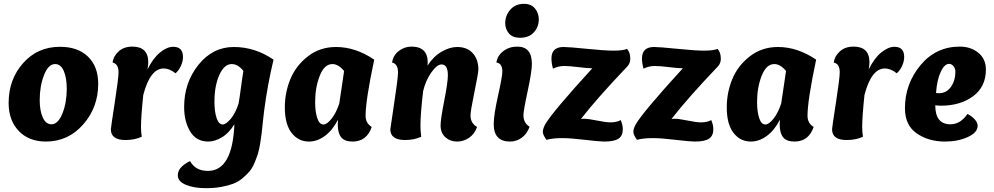

<svg xmlns="http://www.w3.org/2000/svg" viewBox="-20 -728 5180 1001"><path d="M267 -394Q232 -394 209.5 -336.5Q187 -279 187 -206Q187 -151 203 -115.5Q219 -80 248 -80Q283 -80 305.5 -136.5Q328 -193 328 -265Q328 -322 312.5 -358Q297 -394 267 -394ZM220 10Q130 10 77.5 -45.5Q25 -101 25 -191Q25 -314 100.5 -399Q176 -484 293 -484Q386 -484 439 -432.5Q492 -381 492 -291Q492 -168 413.5 -79Q335 10 220 10Z M727 -233Q715 -120 715 -63Q715 -45 719 -15Q682 2 634 2Q558 2 558 -54Q558 -62 578 -191.5Q598 -321 598 -351Q598 -395 567 -402Q571 -435 598.5 -460Q626 -485 670 -485Q753 -485 753 -403Q753 -389 749 -366Q778 -425 814.5 -454.5Q851 -484 883 -484Q934 -484 934 -431Q934 -408 923 -384Q912 -360 895 -346Q864 -371 833 -371Q763 -371 727 -233Z M1199 -483Q1310 -483 1406 -417Q1374 -282 1357 -150Q1354 -130 1350.5 -93.5Q1347 -57 1344.5 -35Q1342 -13 1336.5 20Q1331 53 1324.5 74Q1318 95 1306.5 122Q1295 149 1280.5 166Q1266 183 1244 201.5Q1222 220 1195.5 230Q1169 240 1133 246.5Q1097 253 1054 253Q991 253 949 235.5Q907 218 907 186Q907 160 928 140.5Q949 121 971 112Q999 163 1064 163Q1192 163 1202 -80Q1173 -33 1136 -11.5Q1099 10 1066 10Q1003 10 971.5 -42.5Q940 -95 940 -170Q940 -297 1014.5 -390Q1089 -483 1199 -483ZM1141 -79Q1158 -79 1183 -108.5Q1208 -138 1224 -189Q1229 -217 1237 -277Q1245 -337 1249 -358Q1221 -394 1188 -394Q1149 -394 1123.5 -337Q1098 -280 1098 -198Q1098 -145 1109.5 -112Q1121 -79 1141 -79Z M1749 -189 1774 -358Q1744 -394 1713 -394Q1671 -394 1647 -333Q1623 -272 1623 -196Q1623 -146 1634 -112.5Q1645 -79 1666 -79Q1685 -79 1709 -109.5Q1733 -140 1749 -189ZM1742 -104Q1714 -49 1674 -19.5Q1634 10 1591 10Q1535 10 1500 -35.5Q1465 -81 1465 -168Q1465 -246 1494 -316Q1523 -386 1585.5 -434.5Q1648 -483 1732 -483Q1834 -483 1931 -417Q1886 -205 1886 -124Q1886 -86 1918 -66Q1892 10 1818 10Q1777 10 1759 -12Q1741 -34 1741 -79Q1741 -95 1742 -104Z M2186 -253Q2172 -135 2172 -72Q2172 -49 2176 -15Q2138 2 2092 2Q2015 2 2015 -54Q2015 -59 2035 -189.5Q2055 -320 2055 -351Q2055 -395 2024 -402Q2030 -440 2059.5 -462.5Q2089 -485 2125 -485Q2210 -485 2210 -402Q2210 -400 2209.5 -394.5Q2209 -389 2209 -386Q2239 -433 2281.5 -458Q2324 -483 2363 -483Q2416 -483 2445 -450.5Q2474 -418 2474 -366Q2474 -348 2453.5 -248.5Q2433 -149 2433 -126Q2433 -86 2467 -66Q2455 -30 2426 -10Q2397 10 2363 10Q2327 10 2302 -12.5Q2277 -35 2277 -74Q2277 -106 2296 -202.5Q2315 -299 2315 -336Q2315 -392 2282 -392Q2258 -392 2228.5 -350Q2199 -308 2186 -253Z M2677 -485Q2753 -485 2753 -395Q2753 -355 2731 -253Q2709 -151 2709 -127Q2709 -87 2741 -67Q2727 -29 2699.5 -9.5Q2672 10 2639 10Q2554 10 2554 -81Q2554 -128 2576.5 -229Q2599 -330 2599 -355Q2599 -398 2568 -402Q2573 -437 2603.5 -461Q2634 -485 2677 -485ZM2691 -531Q2653 -531 2633.5 -553.5Q2614 -576 2614 -608Q2614 -647 2640.5 -677.5Q2667 -708 2712 -708Q2749 -708 2769 -684Q2789 -660 2789 -627Q2789 -588 2763.5 -559.5Q2738 -531 2691 -531Z M2918 -483Q2946 -483 3040 -473.5Q3134 -464 3178 -464Q3227 -464 3249 -473Q3266 -455 3266 -422Q3266 -398 3251 -382Q3092 -215 3009 -108Q3014 -109 3024 -109Q3046 -109 3093 -99.5Q3140 -90 3161 -90Q3196 -90 3216 -102Q3227 -77 3227 -54Q3227 -20 3204.5 -5Q3182 10 3130 10Q3105 10 3029.5 1Q2954 -8 2912 -8Q2862 -8 2829 1Q2810 -25 2810 -41Q2810 -56 2822 -79Q2858 -142 3068 -372Q3044 -372 2996 -378Q2948 -384 2922 -384Q2891 -384 2863 -370Q2855 -399 2855 -423Q2855 -483 2918 -483Z M3390 -483Q3418 -483 3512 -473.5Q3606 -464 3650 -464Q3699 -464 3721 -473Q3738 -455 3738 -422Q3738 -398 3723 -382Q3564 -215 3481 -108Q3486 -109 3496 -109Q3518 -109 3565 -99.5Q3612 -90 3633 -90Q3668 -90 3688 -102Q3699 -77 3699 -54Q3699 -20 3676.5 -5Q3654 10 3602 10Q3577 10 3501.5 1Q3426 -8 3384 -8Q3334 -8 3301 1Q3282 -25 3282 -41Q3282 -56 3294 -79Q3330 -142 3540 -372Q3516 -372 3468 -378Q3420 -384 3394 -384Q3363 -384 3335 -370Q3327 -399 3327 -423Q3327 -483 3390 -483Z M4053 -189 4078 -358Q4048 -394 4017 -394Q3975 -394 3951 -333Q3927 -272 3927 -196Q3927 -146 3938 -112.5Q3949 -79 3970 -79Q3989 -79 4013 -109.5Q4037 -140 4053 -189ZM4046 -104Q4018 -49 3978 -19.5Q3938 10 3895 10Q3839 10 3804 -35.5Q3769 -81 3769 -168Q3769 -246 3798 -316Q3827 -386 3889.5 -434.5Q3952 -483 4036 -483Q4138 -483 4235 -417Q4190 -205 4190 -124Q4190 -86 4222 -66Q4196 10 4122 10Q4081 10 4063 -12Q4045 -34 4045 -79Q4045 -95 4046 -104Z M4487 -233Q4475 -120 4475 -63Q4475 -45 4479 -15Q4442 2 4394 2Q4318 2 4318 -54Q4318 -62 4338 -191.5Q4358 -321 4358 -351Q4358 -395 4327 -402Q4331 -435 4358.5 -460Q4386 -485 4430 -485Q4513 -485 4513 -403Q4513 -389 4509 -366Q4538 -425 4574.5 -454.5Q4611 -484 4643 -484Q4694 -484 4694 -431Q4694 -408 4683 -384Q4672 -360 4655 -346Q4624 -371 4593 -371Q4523 -371 4487 -233Z M4875 -242Q4915 -242 4938 -275.5Q4961 -309 4961 -353Q4961 -371 4951 -383Q4941 -395 4928 -395Q4904 -395 4884.5 -353.5Q4865 -312 4860 -243Q4865 -242 4875 -242ZM5024 -134Q5046 -123 5061.5 -106Q5077 -89 5077 -72Q5077 -37 5025.5 -13.5Q4974 10 4907 10Q4821 10 4759.5 -32.5Q4698 -75 4698 -164Q4698 -290 4778.5 -387.5Q4859 -485 4984 -485Q5041 -485 5080.5 -453Q5120 -421 5120 -365Q5120 -276 5053.5 -226.5Q4987 -177 4886 -177Q4874 -177 4856 -179Q4856 -80 4935 -80Q4987 -80 5024 -134Z"/></svg>

Font: Overlock Black
Style: Italic
Weight: 900
Designer: Dario Muhafara
Foundry: Dario Manuel Muhafara
Version: Version 1.002